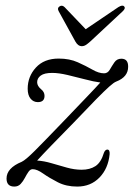

<svg xmlns="http://www.w3.org/2000/svg" viewBox="-20 -662 481 690"><path d="M374 -108Q369 -56.5 337.5 -24Q306 8.5 257.5 8.5Q218 8.5 187.8 -7Q157.5 -22.5 135.2 -38.2Q113 -54 97.5 -54Q89 -54 82.5 -44.8Q76 -35.5 69.5 -23Q63 -10.5 54.2 -1Q45.5 8.5 31.5 8.5Q3.5 8.5 3.5 -20.5Q3.5 -58 58 -80.5Q72 -87 105 -120Q138 -153 209.5 -227.5Q259 -279.5 291.8 -313.5Q324.5 -347.5 340.5 -365.5Q317 -368.5 285.8 -376.8Q254.5 -385 222.8 -392.5Q191 -400 167.5 -400Q139.5 -400 126.5 -390.5Q113.5 -381 113.5 -366.5Q113.5 -353 128 -341Q140 -331.5 140 -317.5Q140 -295 116 -295Q100 -295 89.8 -307.5Q79.5 -320 79.5 -343Q79.5 -387 109 -419.2Q138.5 -451.5 191 -451.5Q230 -451.5 259.5 -438.2Q289 -425 312 -411.8Q335 -398.5 354 -398.5Q367 -398.5 374.5 -411.5Q382 -424.5 391 -437.8Q400 -451 416 -451Q441 -451 440.5 -422Q440.5 -385.5 398 -369Q389.5 -366 372.8 -351Q356 -336 325.2 -304.8Q294.5 -273.5 245.5 -222Q193.5 -169 163 -137.5Q132.5 -106 113.5 -85Q138 -83.5 165 -75.5Q192 -67.5 219.8 -59.8Q247.5 -52 273.5 -52Q303 -52 323 -65Q343 -78 353.5 -113Q358 -124.5 366 -124.5Q375 -124 374 -108ZM304 -512.5Q295 -504.5 288.2 -500.2Q281.5 -496 273.5 -496Q260.5 -496 251 -512.5L191 -621.5Q184.5 -633 194 -639Q203 -645 212 -636.5L288 -557L405.5 -636.5Q420.5 -645.5 426 -639Q432.5 -632.5 421 -621.5Z"/></svg>

Font: Fraunces 72pt S050 Light
Style: Italic
Weight: 300
Italic angle: -16°
Version: Version 1.000; ttfautohint (v1.8.3)